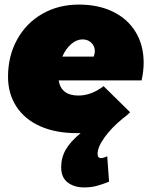

<svg xmlns="http://www.w3.org/2000/svg" viewBox="-20 -574 663 838"><path d="M607 -301Q607 -264 598 -223H236Q247 -157 322 -157Q379 -157 432 -198L548 -84Q534 -70 516 -57Q466 -16 436 26Q406 68 406 97Q406 116 421 116Q432 116 448 108L456 219Q426 231 401.5 237.5Q377 244 348 244Q303 244 275 222Q247 200 247 156Q247 114 267 79Q287 44 332 7H314Q223 7 155.5 -23Q88 -53 51.5 -109Q15 -165 15 -239Q15 -329 54.5 -401Q94 -473 164.5 -513.5Q235 -554 324 -554Q410 -554 474 -522.5Q538 -491 572.5 -433.5Q607 -376 607 -301ZM394 -350Q394 -372 379 -387Q364 -402 340 -402Q314 -402 290.5 -381.5Q267 -361 252 -327H389Q394 -340 394 -350Z"/></svg>

Font: Gontserrat Black
Style: Italic
Weight: 900
Italic angle: -11.3°
Designer: Julieta Ulanovsky
Foundry: Julieta Ulanovsky
Version: Version 6.001